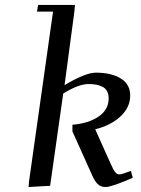

<svg xmlns="http://www.w3.org/2000/svg" viewBox="-20 -749 568 774"><path d="M95.2 4.9 97.2 -19 193.8 -702.1H128.9L133.8 -729H282.2L279.8 -702.1L240.2 -405.8Q324.7 -456.1 366.2 -456.1Q429.2 -456.1 467 -432.6Q504.9 -409.2 504.9 -363.8Q504.9 -315.9 465.3 -279.3Q425.8 -242.7 363.8 -228L424.8 -91.8Q436.5 -64.9 444.1 -55.4Q451.7 -45.9 461.9 -45.9Q470.2 -45.9 507.8 -60.1L515.1 -32.2Q429.7 4.9 405.8 4.9Q387.2 4.9 375.5 -5.4Q363.8 -15.6 352.1 -41L272 -219.2V-246.1Q336.9 -251.5 377.4 -279.1Q418 -306.6 418 -352.1Q418 -369.6 411.4 -381.6Q404.8 -393.6 392.8 -399.4Q380.9 -405.3 367.7 -407.7Q354.5 -410.2 336.9 -410.2Q296.9 -410.2 234.9 -372.1L182.1 0Z"/></svg>

Font: Dehuti
Style: Bold-Italic
Weight: 700
Version: Version 1.2